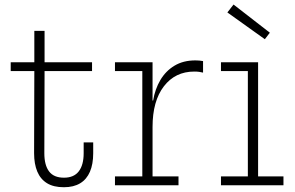

<svg xmlns="http://www.w3.org/2000/svg" viewBox="-20 -796 1266 825"><path d="M170.5 -137.5Q170.5 -86.5 190.8 -59.5Q211 -32.5 255 -32.5Q297.5 -32.5 318.5 -59.8Q339.5 -87 339.5 -137.5V-184H380.5V-137.5Q380.5 -91 366.5 -58.2Q352.5 -25.5 324.5 -8.5Q296.5 8.5 254.5 8.5Q210 8.5 182 -8.8Q154 -26 140.2 -58.8Q126.5 -91.5 126.5 -137.5L127.5 -490.5H26V-528.5H127.5V-663.5H171.5V-528.5H375.5V-490.5H171.5Z M635.5 -38H747V0H474V-38H591.5V-490.5H474V-528.5H635.5ZM852.5 -484Q845 -486 836.2 -487.2Q827.5 -488.5 814.5 -488.5Q733 -488.5 684.2 -425.2Q635.5 -362 635.5 -250.5L623.5 -364H638Q646 -413 669 -452Q692 -491 729.8 -513.8Q767.5 -536.5 819.5 -536.5Q829 -536.5 836.2 -535.8Q843.5 -535 852.5 -533.5Z M983.5 -776.5 1139.5 -655.5 1118 -627.5 957 -742.5ZM1089 -38H1198V0H929.5V-38H1045V-490.5H929.5V-528.5H1089Z"/></svg>

Font: Hepta Slab Light
Style: Regular
Weight: 300
Designer: Michael LaGattuta
Foundry: Michael LaGattuta
Version: Version 1.102